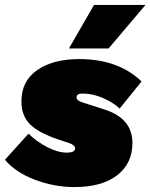

<svg xmlns="http://www.w3.org/2000/svg" viewBox="-47 -750 611 780"><path d="M335 -730H544L394 -553H233ZM-27 -101 69 -207Q101 -175 144.5 -152.5Q188 -130 224 -130Q258 -130 258 -147Q258 -161 233 -169L191 -183Q108 -211 74 -246Q40 -281 40 -338Q40 -421 104.5 -465.5Q169 -510 274 -510Q434 -510 528 -419L439 -309Q413 -334 371 -352Q329 -370 289 -370Q264 -370 264 -355Q264 -341 288 -334L378 -305Q491 -269 491 -169Q491 -86 429 -38Q367 10 255 10Q174 10 95.5 -19.5Q17 -49 -27 -101Z"/></svg>

Font: Elaine Sans Black
Style: Italic
Weight: 900
Italic angle: -13°
Designer: Wei Huang
Foundry: Wei Huang
Version: Version 2.001;December 24, 2019;FontCreator 12.0.0.2547 64-b